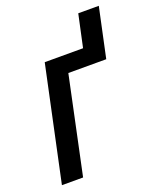

<svg xmlns="http://www.w3.org/2000/svg" viewBox="-131 -772 700 852"><g transform="rotate(-20 219.5 -346.0)"><path d="M13 0 128 -539H309L342 -692H439L389 -458H210L113 0Z"/></g></svg>

Font: Noto Sans SemiCondensed Medium
Style: Italic
Weight: 500
Width: 4
Italic angle: -12°
Designer: Monotype Design Team
Foundry: Monotype Imaging Inc.
Version: Version 2.013; ttfautohint (v1.8.4.7-5d5b)